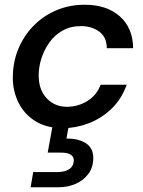

<svg xmlns="http://www.w3.org/2000/svg" viewBox="-20 -528 604 809"><path d="M246 12Q176 12 129 -17.5Q82 -47 58 -95.5Q34 -144 34 -200Q34 -266 57 -321.5Q80 -377 121 -419Q162 -461 217 -484.5Q272 -508 337 -508Q430 -508 485 -459Q540 -410 541 -325H430Q430 -371 398.5 -394.5Q367 -418 321 -418Q277 -418 243.5 -399Q210 -380 188 -349Q166 -318 154.5 -282Q143 -246 143 -211Q143 -149 177 -113.5Q211 -78 262 -78Q308 -78 347.5 -102Q387 -126 404 -171H514Q491 -108 447.5 -67.5Q404 -27 351 -7.5Q298 12 246 12ZM109 261 120 197H222Q252 197 271 185Q290 173 291 148Q291 115 236 115H181L205 -17H273L260 56Q309 55 341 75Q373 95 373 137Q373 177 352.5 204.5Q332 232 299 246.5Q266 261 228 261Z"/></svg>

Font: Rethink Sans Medium
Style: Italic
Weight: 500
Italic angle: -10°
Designer: The Rethink Sans project authors (Hans Thiessen). DM Sans designed by Colophon Foundry.
Foundry: Rethink Communications LLC
Version: Version 1.001